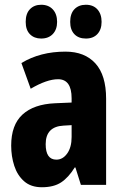

<svg xmlns="http://www.w3.org/2000/svg" viewBox="-20 -777 518 807"><path d="M255 -560Q336 -560 381 -510.5Q426 -461 426 -362V0H320L297 -73H294Q268 -31 237 -10.5Q206 10 156 10Q110 10 81.5 -15Q53 -40 40 -80Q27 -120 27 -165Q27 -252 74.5 -295.5Q122 -339 211 -343L281 -346V-364Q281 -444 224 -444Q177 -444 109 -404L70 -512Q149 -560 255 -560ZM247 -249Q172 -245 172 -171Q172 -106 217 -106Q244 -106 262.5 -132Q281 -158 281 -201V-251ZM88 -685Q88 -720 106 -738.5Q124 -757 153 -757Q184 -757 202 -737.5Q220 -718 220 -685Q220 -653 202 -634Q184 -615 153 -615Q124 -615 106 -633Q88 -651 88 -685ZM275 -685Q275 -720 293 -738.5Q311 -757 341 -757Q372 -757 389.5 -737.5Q407 -718 407 -685Q407 -653 389.5 -634Q372 -615 341 -615Q310 -615 292.5 -633.5Q275 -652 275 -685Z"/></svg>

Font: Noto Sans ExtraCondensed ExtraBold
Style: Regular
Weight: 800
Width: 2
Designer: Monotype Design Team
Foundry: Monotype Imaging Inc.
Version: Version 2.013; ttfautohint (v1.8.4.7-5d5b)